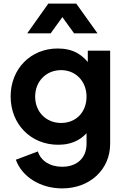

<svg xmlns="http://www.w3.org/2000/svg" viewBox="-20 -825 692 1065"><path d="M261 -640 326 -730 391 -640H521L403 -805H248L131 -640ZM325 220C479 220 591 115 591 -27V-544H467V-481C450 -502 430 -518 408 -531C377 -548 341 -556 300 -556C150 -556 39 -443 39 -290C39 -137 150 -22 303 -22C343 -22 379 -30 410 -47C429 -57 445 -70 460 -86V-27C460 53 405 100 325 100C256 100 206 66 190 15L68 61C102 156 204 220 325 220ZM319 -143C235 -143 175 -205 175 -289C175 -374 236 -436 319 -436C400 -436 460 -374 460 -289C460 -203 402 -143 319 -143Z"/></svg>

Font: Plus Jakarta Sans
Style: Bold
Weight: 700
Designer: Gumpita Rahayu
Foundry: Tokotype
Version: Version 2.071;gftools[0.9.30]